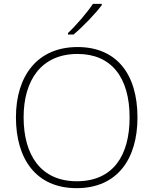

<svg xmlns="http://www.w3.org/2000/svg" viewBox="-20 -970 799 1000"><path d="M510 -943V-950H464C436 -907 376 -837 334 -798V-790H363C414 -833 477 -899 510 -943ZM696 -358C696 -588 584 -725 384 -725C175 -725 63 -575 63 -359C63 -142 168 10 379 10C591 10 696 -142 696 -358ZM103 -359C103 -552 195 -689 384 -689C560 -689 655 -567 655 -358C655 -160 569 -26 380 -26C192 -26 103 -163 103 -359Z"/></svg>

Font: Noto Sans Tamil ExtraLight
Style: Regular
Weight: 200
Designer: Jelle Bosma - Monotype Design Team
Foundry: Monotype Imaging Inc.
Version: Version 2.004